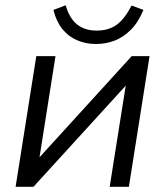

<svg xmlns="http://www.w3.org/2000/svg" viewBox="-20 -718 635 738"><path d="M40 0 119.5 -502.3H193.3L125.8 -74.8L98.1 -76.3L486.3 -502.3H554.8L475.4 0H401.6L469.5 -428.1L497.7 -426.5L108.6 0ZM348.4 -548.9Q309.4 -548.9 275.8 -563.5Q242.2 -578 218.9 -607.4Q195.6 -636.8 185.5 -679.9L232.6 -697.7Q246.6 -647.6 276.4 -624Q306.3 -600.4 351.3 -600.4Q397.3 -600.4 427.9 -622.4Q458.5 -644.3 485.8 -696.7L531.4 -679.9Q511.7 -632.3 482.9 -603.5Q454.1 -574.6 420.3 -561.7Q386.5 -548.9 348.4 -548.9Z"/></svg>

Font: Mulish ExtraLight
Style: Italic
Weight: 200
Italic angle: -9°
Designer: Vernon Adams
Foundry: Vernon Adams
Version: Version 3.603